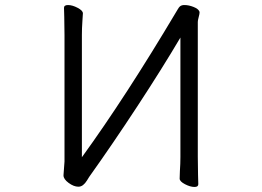

<svg xmlns="http://www.w3.org/2000/svg" viewBox="-20 -728 1040 762"><path d="M334 -26Q332 -23 325 -11.5Q318 0 309.5 6.5Q301 13 291 13Q273 13 252.5 -2Q232 -17 232 -32L234 -60L236 -87V-588L235 -661Q234 -677 234 -697Q234 -708 250 -708Q267 -708 288 -697Q309 -686 309 -675Q309 -666 307 -644Q305 -616 305 -589V-104Q479 -344 680 -682Q682 -685 686 -692Q690 -699 694 -702.5Q698 -706 703 -707Q706 -708 712 -708Q729 -708 748 -700.5Q767 -693 771 -683Q772 -682 772 -678Q772 -673 768.5 -660Q765 -647 765 -641V-106L766 -33Q767 -17 767 3Q767 14 752 14Q735 14 714 3Q693 -8 693 -19L694 -50Q696 -78 696 -105V-579Q624 -457 525 -306Q426 -155 334 -26Z"/></svg>

Font: Fusion Kai T
Style: Regular
Weight: 400
Designer: Fontworks Inc.
Version: Version 24.134;May 13, 2024